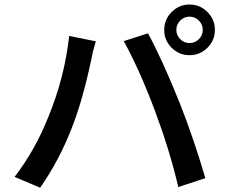

<svg xmlns="http://www.w3.org/2000/svg" viewBox="-20 -829 1017 866"><path d="M793 -736.3Q775.4 -718.8 775.4 -694.3Q775.4 -669.9 793 -652.3Q810.5 -634.8 835 -634.8Q859.4 -634.8 877 -652.3Q894.5 -669.9 894.5 -694.3Q894.5 -718.8 877 -736.3Q859.4 -753.9 835 -753.9Q810.5 -753.9 793 -736.3ZM45.9 -31.2Q138.7 -152.3 197.3 -299.8Q271.5 -479.5 292 -667L412.1 -642.6Q398.4 -597.7 390.6 -555.7Q353.5 -379.9 305.7 -256.8Q249 -108.4 161.1 17.6ZM538.1 -643.6 647.5 -678.7Q711.9 -560.5 791 -363.3Q853.5 -205.1 906.2 -25.4L784.2 14.6Q747.1 -145.5 679.7 -327.1Q609.4 -514.6 538.1 -643.6ZM720.7 -694.3Q720.7 -741.2 754.4 -774.9Q788.1 -808.6 835 -808.6Q881.8 -808.6 915.5 -774.9Q949.2 -741.2 949.2 -694.3Q949.2 -646.5 915.5 -613.3Q881.8 -580.1 835 -580.1Q788.1 -580.1 754.4 -613.3Q720.7 -646.5 720.7 -694.3Z"/></svg>

Font: Min Sans SemiBold
Style: Regular
Weight: 600
Designer: Jinseong-Kim, NotoSansCJK, Nunito
Foundry: Jinseong-Kim
Version: Version 1.400;Glyphs 3.1.2 (3151)